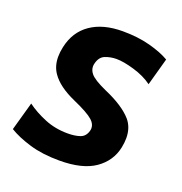

<svg xmlns="http://www.w3.org/2000/svg" viewBox="-101 -599 664 701"><g transform="rotate(20 231.0 -248.5)"><path d="M203 12.5Q136.5 12.5 86.8 -2.5Q37 -17.5 4.5 -37.5L35.5 -148Q66.5 -125 107.8 -108Q149 -91 197.5 -91Q225.5 -91 245.2 -97.8Q265 -104.5 271.5 -128Q273 -133.5 273 -138.5Q273 -155 257.5 -169Q237.5 -187 179.5 -212.5Q114 -241.5 87.5 -280.5Q69.5 -306.5 69.5 -342.5Q69.5 -360.5 74 -381Q87.5 -444 135.5 -477.2Q183.5 -510.5 260 -510.5Q319 -510.5 366.5 -497.8Q414 -485 443.5 -467.5L414 -361Q384 -383 342.2 -395.2Q300.5 -407.5 273 -407.5Q250.5 -407.5 229.8 -399.5Q209 -391.5 202.5 -364Q201 -358.5 201 -353Q201 -338.5 211 -326Q224.5 -308.5 275 -286Q348 -254.5 381.5 -216.5Q405 -189 405 -147.5Q405 -130.5 401 -111Q389.5 -55 341 -21.2Q292.5 12.5 203 12.5Z"/></g></svg>

Font: Heraclito SemiBold
Style: Italic
Weight: 600
Italic angle: -12°
Designer: Kostas Bartsokas (font) & Cristiano Sobral (main changes)
Foundry: Kostas Bartsokas (font) & Cristiano Sobral (main changes)
Version: Version 1.00;July 8, 2020;FontCreator 13.0.0.2655 64-bit